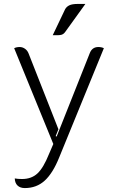

<svg xmlns="http://www.w3.org/2000/svg" viewBox="-20 -748 600 976"><path d="M55 159Q70 162 92 162Q140 162 170.5 133.5Q201 105 229 35L251 -16L52 -503Q64 -509 80 -509Q94 -509 106.5 -500.5Q119 -492 125 -477L277 -91L263 -56L268 -54L436 -477Q448 -509 480 -509Q496 -509 508 -503L281 52Q249 132 207.5 170Q166 208 106 208Q83 208 69.5 195.5Q56 183 55 159ZM311 -701Q318 -714 332.5 -721Q347 -728 376 -728H414L311 -585Q303 -574 291.5 -571Q280 -568 248 -569Z"/></svg>

Font: K2D ExtraLight
Style: Regular
Weight: 275
Designer: Katatrad Aksorn Co.,Ltd.
Foundry: Cadson Demak Co.,Ltd.
Version: Version 1.000; ttfautohint (v1.6)